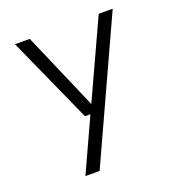

<svg xmlns="http://www.w3.org/2000/svg" viewBox="-130 -603 860 929"><g transform="rotate(-20 300.0 -138.0)"><path d="M152 220 277 -53H249L50 -496H126L298 -98L481 -496H553L225 220Z"/></g></svg>

Font: DM Mono Light
Style: Regular
Weight: 300
Designer: Colophon Foundry
Foundry: Colophon Foundry
Version: Version 1.000; ttfautohint (v1.8.2.53-6de2)